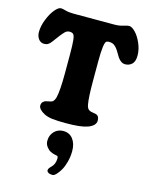

<svg xmlns="http://www.w3.org/2000/svg" viewBox="-155 -819 995 1287"><g transform="rotate(15 342.5 -176.0)"><path d="M243.2 -310.1V-436Q243.2 -505.4 239.5 -537.8Q235.8 -570.3 225.1 -578.1Q212.9 -585.4 197.3 -583.7Q181.6 -582 170.9 -571.3Q148.4 -548.8 108.4 -492.7Q96.2 -475.6 84.7 -468.3Q73.2 -460.9 57.1 -460.9Q32.2 -460.9 17.6 -480.7Q2.9 -500.5 2.9 -528.8Q2.9 -569.8 21 -616Q39.1 -662.1 63.2 -691.4Q87.4 -720.7 105.5 -720.7Q116.2 -720.7 139.2 -714.1Q162.1 -707.5 193.8 -707.5H478.5Q512.2 -707.5 538.6 -716.1Q564.9 -724.6 577.6 -724.6Q596.2 -724.6 620.6 -699.7Q645 -674.8 663.8 -632.1Q682.6 -589.4 682.6 -546.9Q682.6 -504.9 663.3 -487.1Q644 -469.2 616.7 -469.2Q587.4 -469.2 564.9 -502.4Q559.1 -510.7 549.3 -528.1Q539.6 -545.4 530.5 -557.1Q521.5 -568.8 508.8 -578.1Q497.6 -585 482.7 -586.4Q467.8 -587.9 457.5 -583.5Q438 -574.2 438 -439.5V-305.7Q438 -188 446.8 -144Q451.2 -113.8 471.2 -105.5Q480 -102.1 496.6 -99.6Q513.2 -97.2 519.5 -94.2Q537.6 -85.9 537.6 -56.2Q537.6 -21 484.4 -1.5Q438.5 15.1 335.9 15.1Q274.4 15.1 240 10.7Q205.6 6.3 183.6 -5.4Q139.2 -28.8 139.2 -55.7Q139.2 -76.7 155.8 -86.4Q162.6 -92.3 182.1 -95.5Q201.7 -98.6 210.4 -103Q223.1 -110.8 230.5 -134.8Q243.2 -183.1 243.2 -310.1ZM298.8 351.1Q298.8 338.4 316.4 322.3Q342.3 297.9 342.3 257.8Q342.3 243.7 335 241.2Q332 239.7 314.9 236.8Q301.3 233.9 286.6 226.1Q272 218.3 259 200.7Q246.1 183.1 246.1 160.6Q246.1 122.1 271 95.9Q295.9 69.8 333.5 69.8Q376.5 69.8 400.9 101.6Q425.3 133.3 425.3 185.5Q425.3 223.6 415.5 260Q405.8 296.4 391.8 320.3Q377.9 344.2 363.5 358.9Q349.1 373.5 338.4 373.5Q318.8 373.5 308.8 366.7Q298.8 359.9 298.8 351.1Z"/></g></svg>

Font: Cooper* ExtraBold
Style: Regular
Weight: 800
Designer: Owen Earl
Foundry: indestructible type*
Version: Version 0.001